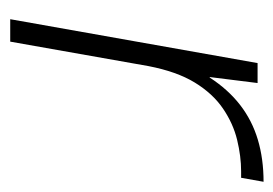

<svg xmlns="http://www.w3.org/2000/svg" viewBox="-102 -446 548 385"><g transform="rotate(90 172.5 -254.0)"><path d="M19 0 107 -496H147L135 -400H136Q160 -437 191 -461Q222 -485 260.5 -496.5Q299 -508 345 -508L337 -463H324Q294 -463 261 -455Q228 -447 198 -426.5Q168 -406 146 -370Q124 -334 113 -277L64 0Z"/></g></svg>

Font: DM Sans 28pt ExtraLight
Style: Italic
Weight: 250
Italic angle: -10°
Version: Version 4.004;gftools[0.9.30]